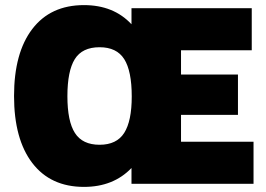

<svg xmlns="http://www.w3.org/2000/svg" viewBox="-20 -720 1040 752"><path d="M35 -344Q35 -513 106.5 -606.5Q178 -700 309 -700Q425 -700 495 -625V-688H966V-523H689V-428H912V-270H689V-165H973V0H495V-62Q424 12 309 12Q178 12 106.5 -81.5Q35 -175 35 -344ZM496 -342Q496 -442 466.5 -488.5Q437 -535 370 -535Q302 -535 273 -488.5Q244 -442 244 -343Q244 -245 273.5 -199Q303 -153 370 -153Q437 -153 466.5 -199.5Q496 -246 496 -342Z"/></svg>

Font: Archivo Black
Style: Regular
Weight: 400
Designer: Hector Gatti
Foundry: Omnibus-Type
Version: Version 1.101; ttfautohint (v1.8)